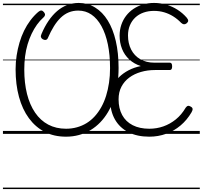

<svg xmlns="http://www.w3.org/2000/svg" viewBox="-20 -910 1378 1305"><path d="M429 19Q347 19 284 -13.5Q221 -46 176.5 -106.5Q132 -167 109 -251.5Q86 -336 86 -439Q86 -487 93 -532.5Q100 -578 112.5 -620.5Q125 -663 143.5 -701Q162 -739 186.5 -771.5Q211 -804 240 -829Q252 -839 261 -838.5Q270 -838 279 -827Q287 -817 286 -808.5Q285 -800 276 -792Q251 -770 231 -742Q211 -714 195 -680.5Q179 -647 167.5 -608.5Q156 -570 150.5 -527Q145 -484 145 -437Q145 -346 163.5 -272Q182 -198 218.5 -144.5Q255 -91 308 -63Q361 -35 429 -35Q468 -35 503.5 -45Q539 -55 569 -73.5Q599 -92 624 -119.5Q649 -147 668.5 -182Q688 -217 701 -258.5Q714 -300 721 -347.5Q728 -395 728 -447Q728 -537 713 -609Q698 -681 669.5 -732.5Q641 -784 601.5 -811Q562 -838 512 -838Q477 -838 447.5 -826Q418 -814 393 -790Q368 -766 346.5 -731.5Q325 -697 305 -651Q301 -641 291.5 -639Q282 -637 271 -643Q261 -649 258.5 -657.5Q256 -666 262 -679Q283 -729 310 -768.5Q337 -808 368.5 -835Q400 -862 437 -876Q474 -890 515 -890Q576 -890 626.5 -859Q677 -828 712.5 -770.5Q748 -713 767 -631.5Q786 -550 786 -448Q786 -389 778 -335Q770 -281 753.5 -234Q737 -187 714 -148Q691 -109 661 -78Q631 -47 595 -25.5Q559 -4 517 7.5Q475 19 429 19ZM995 19Q912 19 852.5 -11.5Q793 -42 761 -98.5Q729 -155 729 -232Q729 -280 744.5 -318.5Q760 -357 788.5 -385Q817 -413 854.5 -432.5Q892 -452 937 -461Q891 -476 858.5 -506Q826 -536 809.5 -577.5Q793 -619 793 -668Q793 -707 804.5 -741Q816 -775 837 -802.5Q858 -830 887 -849.5Q916 -869 951.5 -879.5Q987 -890 1027 -890Q1070 -890 1111 -878Q1152 -866 1187 -843.5Q1222 -821 1249 -790Q1259 -778 1259 -769Q1259 -760 1248 -751Q1238 -744 1229.5 -745Q1221 -746 1211 -755Q1186 -781 1157 -799Q1128 -817 1095.5 -826.5Q1063 -836 1026 -836Q988 -836 955.5 -824.5Q923 -813 899.5 -791Q876 -769 863 -738Q850 -707 850 -669Q850 -615 871.5 -573Q893 -531 933.5 -507.5Q974 -484 1029 -484H1134Q1142 -484 1146 -478Q1150 -472 1150 -459Q1150 -446 1146 -440Q1142 -434 1134 -434H1033Q983 -434 938 -421Q893 -408 859 -383Q825 -358 805.5 -321Q786 -284 786 -235Q786 -173 810.5 -128Q835 -83 882 -59Q929 -35 995 -35Q1045 -35 1090.5 -51Q1136 -67 1175 -98.5Q1214 -130 1242 -178Q1250 -189 1258 -190.5Q1266 -192 1277 -185Q1288 -179 1289 -170Q1290 -161 1282 -147Q1251 -94 1207 -57Q1163 -20 1109 -0.5Q1055 19 995 19ZM0 365H1338V375H0ZM0 -20H1338V0H0ZM0 -505H1338V-500H0ZM0 -885H1338V-875H0Z"/></svg>

Font: Playwrite AT Guides
Style: Regular
Weight: 400
Designer: Veronika Burian, José Scaglione
Foundry: TypeTogether
Version: Version 1.003